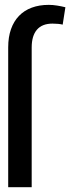

<svg xmlns="http://www.w3.org/2000/svg" viewBox="-20 -781 307 801"><path d="M14.2 0V-583.1Q14.2 -626.4 25.9 -659.4Q37.6 -692.5 59.5 -715Q81.3 -737.6 112.6 -749.1Q143.8 -760.7 183.2 -760.7Q200.3 -760.7 218 -757.8Q235.8 -755 252.8 -750.7L241.5 -678.3Q224.4 -682.5 198.9 -682.5Q155.9 -682.5 134.1 -657.1Q112.2 -631.7 112.2 -583.1V0Z"/></svg>

Font: Inter P
Style: Regular
Weight: 400
Designer: Rasmus Andersson
Foundry: rsms
Version: Version 3.018;git-588b23468